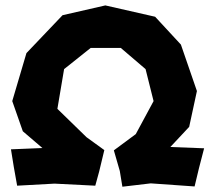

<svg xmlns="http://www.w3.org/2000/svg" viewBox="-20 -706 793 727"><path d="M21.5 -140.6 32.2 -74.2 44.9 -2.9 186.5 -10.7 340.8 -2.9 355.5 -56.6 375 -137.7 307.6 -186.5 197.3 -293.9 222.7 -444.3 323.2 -524.4H437.5L531.2 -444.3L561.5 -323.2L494.1 -198.2L411.1 -136.7L433.6 -58.6L443.4 1L550.8 -11.7L716.8 0L733.4 -69.3L752.9 -144.5L625 -149.4L696.3 -225.6L725.6 -361.3L665 -537.1L567.4 -642.6L378.9 -685.5L216.8 -648.4L80.1 -504.9L26.4 -323.2L66.4 -209L140.6 -145.5Z"/></svg>

Font: MaokenAssortedSans-Lite
Style: Lite
Weight: 400
Version: Version 1.400